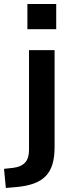

<svg xmlns="http://www.w3.org/2000/svg" viewBox="-74 -740 357 953"><path d="M62 -595V-720H205V-595ZM-45 193 -54 98 -8 93Q31 88 50.5 67Q70 46 70 4V-491H197V-10Q197 39 186.5 74.5Q176 110 153 134Q130 158 92 171.5Q54 185 1 189Z"/></svg>

Font: Nunito Sans 11pt
Style: Bold
Weight: 700
Version: Version 3.101;gftools[0.9.27]